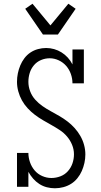

<svg xmlns="http://www.w3.org/2000/svg" viewBox="-20 -1000 540 1028"><path d="M274 8Q252 8 230.5 2.5Q209 -3 190.5 -15Q172 -27 157.5 -43.5Q143 -60 132 -80V0H71V-181H132Q132 -156 140.5 -131.5Q149 -107 165.5 -87.5Q182 -68 206 -57.5Q230 -47 255 -47Q280 -47 303.5 -56Q327 -65 343.5 -83.5Q360 -102 368 -125.5Q376 -149 376 -174Q376 -200 366 -224.5Q356 -249 339 -269Q322 -289 300 -303.5Q278 -318 255.5 -330.5Q233 -343 210 -356.5Q187 -370 166.5 -385.5Q146 -401 128 -420.5Q110 -440 97.5 -462.5Q85 -485 78 -510.5Q71 -536 71 -562Q71 -585 75.5 -607Q80 -629 88.5 -649.5Q97 -670 110.5 -688Q124 -706 142.5 -718.5Q161 -731 183 -737Q205 -743 227 -743Q249 -743 270 -737Q291 -731 309.5 -719.5Q328 -708 343 -691.5Q358 -675 368 -655V-735H429V-554H368Q368 -579 359.5 -603.5Q351 -628 334.5 -647Q318 -666 294.5 -677Q271 -688 246 -688Q222 -688 199.5 -678.5Q177 -669 161.5 -650.5Q146 -632 139 -609Q132 -586 132 -562Q132 -536 141.5 -511Q151 -486 168.5 -466.5Q186 -447 207.5 -432Q229 -417 252 -404.5Q275 -392 297.5 -379Q320 -366 341 -350Q362 -334 379.5 -314.5Q397 -295 410 -272.5Q423 -250 430 -224.5Q437 -199 437 -173Q437 -150 432 -127.5Q427 -105 418 -84.5Q409 -64 394.5 -46Q380 -28 361 -16Q342 -4 319.5 2Q297 8 274 8ZM210 -815 115 -953 154 -980 250 -864 346 -980 385 -953 290 -815Z"/></svg>

Font: Iosevka Curly Slab Light
Style: Regular
Weight: 300
Monospace: yes
Designer: Belleve Invis
Foundry: Belleve Invis
Version: Version 22.1.2; ttfautohint (v1.8.4)